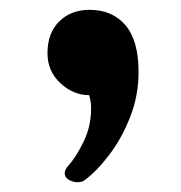

<svg xmlns="http://www.w3.org/2000/svg" viewBox="-20 -186 368 391"><path d="M138.2 185.1Q128.9 185.1 120.4 180.2Q111.8 175.3 111.8 167Q111.8 159.2 119.1 151.4Q134.8 134.3 150.1 102.8Q165.5 71.3 165.5 35.6Q165.5 26.9 164.6 21Q163.6 15.1 161.6 7.8Q129.4 7.8 103 -16.6Q76.7 -41 76.7 -77.6Q76.7 -118.7 100.6 -142.3Q124.5 -166 162.6 -166Q208.5 -166 235.4 -134.8Q262.2 -103.5 262.2 -39.1Q262.2 8.8 244.9 52.7Q227.5 96.7 201.9 130.1Q176.3 163.6 151.4 181.6Q146.5 185.1 138.2 185.1Z"/></svg>

Font: Gelasio
Style: Regular
Weight: 400
Designer: Eben Sorkin
Foundry: Eben Sorkin
Version: Version 1.008